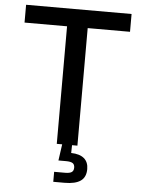

<svg xmlns="http://www.w3.org/2000/svg" viewBox="-61 -776 764 1028"><g transform="rotate(5 321.0 -262.0)"><path d="M37.1 -631.8V-727.5H604V-631.8H376.5V0H265.6V-631.8ZM264.6 204.1V150.4H323.2Q348.1 150.4 358.9 143.1Q369.6 135.7 369.6 119.1Q369.6 102.1 358.9 95Q348.1 87.9 323.2 87.9H282.2L297.9 -22.9H347.7V0L346.7 42Q392.6 43 416.3 63Q439.9 83 439.9 120.6Q439.9 164.1 411.4 184.1Q382.8 204.1 325.7 204.1Z"/></g></svg>

Font: Inter 20pt Medium
Style: Regular
Weight: 500
Version: Version 4.001;git-66647c0bb